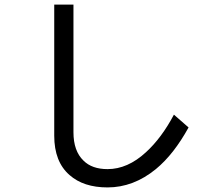

<svg xmlns="http://www.w3.org/2000/svg" viewBox="-20 -745 960 839"><path d="M217 -725H301V-167Q301 -85 345 -43Q382 -6 450 -6Q538 -6 618 -80Q686 -142 740 -244L804 -188Q772 -130 736.5 -84.5Q701 -39 661 -6Q563 74 450 74Q345 74 284 20Q217 -38 217 -152Z"/></svg>

Font: BM YEONSUNG
Style: Regular
Weight: 400
Designer: Bongjin Kim; Myungsoo Han; Jaehyun Keum; Jihee Min; Dokyung Lee; Chorong Kim; Jooyeon Kang; Sang-a Kim;
Foundry: Sandoll Communications Inc.
Version: Version 1.000;PS 1;hotconv 16.6.51;makeotf.lib2.5.65220